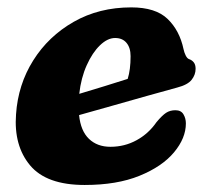

<svg xmlns="http://www.w3.org/2000/svg" viewBox="-20 -500 580 533"><path d="M496 -157.5Q496 -116.5 463 -77Q430 -37.5 367.2 -12Q304.5 13.5 215 13.5Q109 13.5 63.5 -41Q18 -95.5 24.5 -182.5Q30 -265 72.2 -332.2Q114.5 -399.5 184.8 -439.5Q255 -479.5 344.5 -479.5Q412 -479.5 445.2 -447.5Q478.5 -415.5 489.5 -363.5Q491.5 -354 495.5 -346Q499.5 -338 504.5 -336Q512.5 -333.5 517.8 -327Q523 -320.5 523 -309Q523 -292.5 512 -278.5Q501 -264.5 472 -257Q437 -247.5 389 -234Q341 -220.5 290.8 -206.2Q240.5 -192 199.5 -180.5Q204 -136.5 227 -114.5Q250 -92.5 286.5 -92.5Q326 -92.5 359.2 -110.8Q392.5 -129 414.5 -161Q430 -179.5 441 -186.8Q452 -194 467 -194Q482.5 -194 489.2 -182.8Q496 -171.5 496 -157.5ZM299.5 -394.5Q278.5 -394.5 257.5 -374.2Q236.5 -354 220.8 -319Q205 -284 200 -239.5Q234 -249.5 270.2 -260.8Q306.5 -272 334.5 -281Q342.5 -306.5 342.5 -344Q342.5 -367.5 331.2 -381Q320 -394.5 299.5 -394.5Z"/></svg>

Font: Fraunces 9pt SuperSoft
Style: Bold Italic
Weight: 700
Italic angle: -16°
Version: Version 1.000;[b76b70a41]